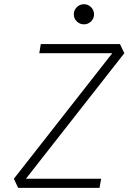

<svg xmlns="http://www.w3.org/2000/svg" viewBox="-20 -906 626 926"><path d="M67.4 0 46.9 -43.9 521.5 -649.4H169.4L176.8 -693.4H558.6L579.6 -649.4L105 -43.9H467.8L460 0ZM384.8 -788.6Q364.7 -788.6 350.3 -802.7Q335.9 -816.9 335.9 -836.9Q335.9 -856.9 350.3 -871.3Q364.7 -885.7 384.8 -885.7Q404.8 -885.7 419.2 -871.3Q433.6 -856.9 433.6 -836.9Q433.6 -816.9 419.2 -802.7Q404.8 -788.6 384.8 -788.6Z"/></svg>

Font: Cascadia Code ExtraLight
Style: Italic
Weight: 200
Italic angle: -10°
Monospace: yes
Designer: Aaron Bell
Foundry: Saja Typeworks
Version: Version 2404.023; ttfautohint (v1.8.4)